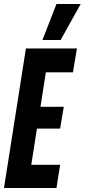

<svg xmlns="http://www.w3.org/2000/svg" viewBox="-35 -943 425 963"><path d="M-15 0 95 -700H350.9L330.8 -580.2H195L168 -407.3H284.9L266.5 -298H150.3L121.8 -116.3H266.6L248.2 0ZM177.9 -742.3 248.2 -922.8H369.6L269.1 -742.3Z"/></svg>

Font: Georama
Style: Italic
Weight: 400
Width: 2
Italic angle: -9°
Designer: Jean-Baptiste Levee
Foundry: Production Type
Version: Version 1.000